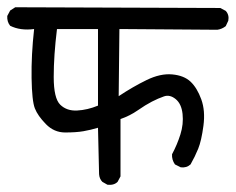

<svg xmlns="http://www.w3.org/2000/svg" viewBox="-21 -577 650 529"><path d="M275 -68 261 -76Q253 -84 252 -97L249 -225Q229 -219 209 -215.5Q189 -212 158.5 -212Q128 -212 105.5 -235Q83 -258 75 -278.5Q67 -299 66 -362Q65 -425 73 -497Q35 -492 7 -506Q-2 -517 -1 -533L7 -548L21 -557L586 -555L601 -547Q611 -536 608 -520L601 -505Q591 -497 578 -495L308 -497L306 -312Q345 -338 383 -356.5Q421 -375 453.5 -372Q486 -369 504 -352Q522 -335 533.5 -303.5Q545 -272 539.5 -230.5Q534 -189 525 -167Q516 -145 504 -124Q493 -114 477 -116L461 -124Q452 -137 453 -152Q467 -178 476 -206.5Q485 -235 482 -263Q479 -291 463 -304Q447 -317 431 -311.5Q415 -306 397.5 -297Q380 -288 358.5 -273Q337 -258 311 -249V-91L303 -76Q293 -66 275 -68ZM249 -286V-497H136Q127 -424 127 -365Q127 -306 145 -288.5Q163 -271 191.5 -272.5Q220 -274 249 -286Z"/></svg>

Font: NaniFont Regular
Style: Regular
Weight: 400
Designer: Nanigashitei
Version: Version 1.036